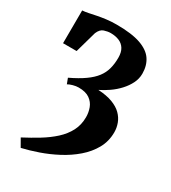

<svg xmlns="http://www.w3.org/2000/svg" viewBox="-211 -854 969 1091"><g transform="rotate(30 274.0 -309.0)"><path d="M103.5 130.5 74 79Q126.5 51.5 174 22.5Q221.5 -6.5 258.5 -40.2Q295.5 -74 316.8 -114.8Q338 -155.5 338 -206Q338 -237 327.5 -265.5Q317 -294 290.8 -312.8Q264.5 -331.5 218 -331.5Q201 -331.5 181.2 -326Q161.5 -320.5 150 -313.5L136.5 -349Q194 -376.5 231 -402.8Q268 -429 289.2 -457Q310.5 -485 319.2 -517.8Q328 -550.5 328 -590.5Q328 -626.5 314.2 -648.5Q300.5 -670.5 276.2 -680.5Q252 -690.5 221 -690.5Q201.5 -690.5 178.8 -683.2Q156 -676 143 -645L103.5 -505H14.5L15.5 -720.5Q33 -721.5 54.5 -726Q76 -730.5 102 -735.8Q128 -741 158.8 -745Q189.5 -749 226.5 -749Q326 -749 383.8 -728.5Q441.5 -708 466.5 -670.2Q491.5 -632.5 491.5 -580Q491.5 -546.5 476.2 -516Q461 -485.5 436.2 -458.8Q411.5 -432 381.2 -411Q351 -390 321 -375.5Q377 -372.5 415.2 -358Q453.5 -343.5 476.2 -320.8Q499 -298 509.5 -269.8Q520 -241.5 520 -212Q520 -153 492.8 -104.2Q465.5 -55.5 420.5 -16.8Q375.5 22 320.5 51Q265.5 80 209.2 99.5Q153 119 103.5 130.5Z"/></g></svg>

Font: Merriweather 24pt SemiCondensed Black
Style: Regular
Weight: 900
Width: 4
Designer: Eben Sorkin
Foundry: Eben Sorkin
Version: Version 2.100